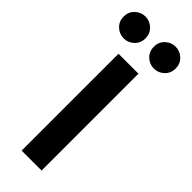

<svg xmlns="http://www.w3.org/2000/svg" viewBox="-341 -957 981 981"><g transform="rotate(45 150.0 -466.0)"><path d="M78 -700H222V0H78ZM41 -774Q9 -774 -14.5 -796.5Q-38 -819 -38 -853Q-38 -887 -14.5 -909.5Q9 -932 41 -932Q73 -932 96.5 -909.5Q120 -887 120 -853Q120 -819 96.5 -796.5Q73 -774 41 -774ZM259 -774Q227 -774 203.5 -796.5Q180 -819 180 -853Q180 -887 203.5 -909.5Q227 -932 259 -932Q291 -932 314.5 -909.5Q338 -887 338 -853Q338 -819 314.5 -796.5Q291 -774 259 -774Z"/></g></svg>

Font: NT Somic Bold
Style: Regular
Weight: 700
Designer: Ravid Balaliev — lead type designer, mastering
Michael Voronin — secret advisor, marketing
Ivan Kovalenko — best boy
Foundry: NT Type
Version: Version 0.7